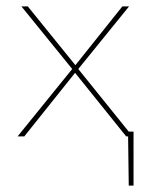

<svg xmlns="http://www.w3.org/2000/svg" viewBox="-20 -427 485 601"><path d="M398 -15V154H383L381 0H375L215 -199L56 0H35L206 -211L47 -407H67L216 -223L363 -407H384L225 -211L383 -15Z"/></svg>

Font: Ysabeau Thin
Style: Regular
Weight: 200
Designer: Christian Thalmann (Catharsis Fonts)
Version: Version 0.003